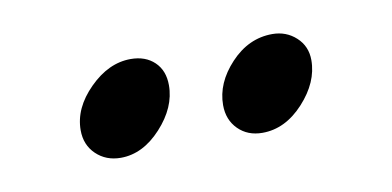

<svg xmlns="http://www.w3.org/2000/svg" viewBox="-30 -695 472 231"><g transform="rotate(-10 206.0 -579.5)"><path d="M62 -563Q62 -590 85.5 -613.5Q109 -637 136 -637Q154 -637 165 -626.5Q176 -616 176 -598Q176 -571 153.5 -546.5Q131 -522 104 -522Q86 -522 74 -533.5Q62 -545 62 -563ZM236 -563Q236 -590 258 -613.5Q280 -637 309 -637Q326 -637 338 -626Q350 -615 350 -598Q350 -571 327.5 -546.5Q305 -522 277 -522Q259 -522 247.5 -533.5Q236 -545 236 -563Z"/></g></svg>

Font: Charm
Style: Bold
Weight: 700
Designer: Katatrad Aksorn Co.,Ltd.
Foundry: Cadson Demak Co.,Ltd.
Version: Version 1.001